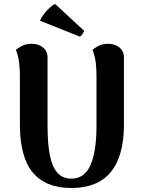

<svg xmlns="http://www.w3.org/2000/svg" viewBox="-20 -931 716 965"><path d="M603 -641V-307Q603 -147 537 -66.5Q471 14 338 14Q211 14 145.5 -63Q80 -140 80 -307V-551Q80 -580 76.5 -613.5Q73 -647 60 -681Q69 -689 90 -700Q111 -711 140 -711Q173 -711 196 -692.5Q219 -674 219 -641V-300Q219 -158 247.5 -95.5Q276 -33 338 -33Q405 -33 435 -101.5Q465 -170 465 -300V-551Q465 -580 461.5 -613.5Q458 -647 445 -681Q454 -689 474.5 -700Q495 -711 524 -711Q557 -711 580 -692.5Q603 -674 603 -641ZM181 -827Q187 -842 200 -859.5Q213 -877 229 -891.5Q245 -906 257 -911L402 -777Q403 -773 395.5 -761.5Q388 -750 381 -747Z"/></svg>

Font: Arima Thin
Style: Bold
Weight: 700
Version: Version 1.100